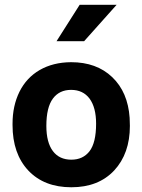

<svg xmlns="http://www.w3.org/2000/svg" viewBox="-20 -770 593 799"><path d="M200.2 -359.9Q172.9 -323.2 172.9 -246.1Q172.9 -177.2 200.2 -141.1Q227.1 -105.5 276.9 -105.5Q325.2 -105.5 352.5 -140.6Q379.9 -176.3 379.9 -255.4Q379.9 -322.8 352.5 -359.9Q325.2 -396 275.9 -396Q227.1 -396 200.2 -359.9ZM32.2 -249.5V-255.4Q32.2 -329.6 61 -388.2Q90.3 -446.8 145 -478.5Q200.7 -510.7 275.9 -511.2Q381.8 -511.2 447 -449Q512.2 -386.7 519.5 -279.8L520.5 -246.1Q520.5 -130.9 455.1 -60.5Q389.6 9.3 276.9 9.3Q163.6 9.3 97.7 -60.5Q32.2 -130.4 32.2 -249.5ZM311.5 -750H465.3L330.1 -598.6H215.3Z"/></svg>

Font: MAUL Bold
Style: Bold
Weight: 700
Designer: MAUL
Version: Version 1.0; 2020; ttfautohint (v1.8.3)